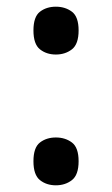

<svg xmlns="http://www.w3.org/2000/svg" viewBox="-20 -547 334 574"><path d="M147 -384Q119 -384 99.5 -399.5Q80 -415 80 -456Q80 -497 99.5 -512Q119 -527 147 -527Q175 -527 195 -512Q215 -497 215 -456Q215 -415 195 -399.5Q175 -384 147 -384ZM147 7Q119 7 99.5 -8.5Q80 -24 80 -65Q80 -106 99.5 -121Q119 -136 147 -136Q175 -136 195 -121Q215 -106 215 -65Q215 -24 195 -8.5Q175 7 147 7Z"/></svg>

Font: Noto Serif Sinhala Medium
Style: Regular
Weight: 500
Designer: Jelle Bosma - Monotype Design Team
Foundry: Monotype Imaging Inc.
Version: Version 2.007; ttfautohint (v1.8.4.7-5d5b)